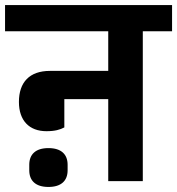

<svg xmlns="http://www.w3.org/2000/svg" viewBox="-40 -718 702 761"><path d="M152 23C203 23 228 -2 228 -43V-65C228 -106 203 -131 152 -131C101 -131 76 -106 76 -65V-43C76 -2 101 23 152 23ZM144 -198C178 -198 198 -204 215 -213V-325H389V0H526V-594H642V-698H-20V-594H389V-437H158C77 -437 35 -392 35 -314C35 -240 76 -198 144 -198Z"/></svg>

Font: IBM Plex Devanagari
Style: Bold
Weight: 700
Designer: Mike Abbink, Paul van der Laan, Pieter van Rosmalen, Erin McLaughlin
Foundry: Bold Monday
Version: Version 1.0